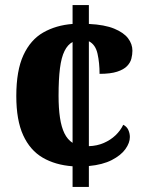

<svg xmlns="http://www.w3.org/2000/svg" viewBox="-20 -734 568 754"><path d="M265 -81Q197 -86 147.5 -115Q98 -144 71 -203Q44 -262 44 -357Q44 -457 72 -517.5Q100 -578 150 -606.5Q200 -635 265 -640V-714H329V-640Q391 -637 428.5 -621.5Q466 -606 483 -583.5Q500 -561 500 -535Q500 -520 496 -504Q492 -488 479 -474.5Q466 -461 440 -452.5Q414 -444 371 -444Q371 -487 363 -523Q355 -559 329 -572V-160Q361 -161 387.5 -172.5Q414 -184 433.5 -202.5Q453 -221 464 -244Q478 -237 484 -223.5Q490 -210 490 -196Q490 -173 472.5 -148.5Q455 -124 419 -105.5Q383 -87 329 -82V0H265ZM265 -569Q246 -559 233.5 -534Q221 -509 215.5 -466Q210 -423 210 -358Q210 -309 215.5 -272Q221 -235 233 -210.5Q245 -186 265 -173Z"/></svg>

Font: Noto Serif Khmer SemiCondensed ExtraBold
Style: Regular
Weight: 800
Width: 4
Designer: Danh Hong and the Monotype Design Team
Foundry: Monotype Imaging Inc.
Version: Version 2.004